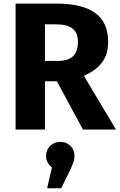

<svg xmlns="http://www.w3.org/2000/svg" viewBox="-20 -713 658 1057"><path d="M291.2 -693.2Q433.4 -693.2 504.4 -641.5Q575.4 -589.8 575.4 -482.6Q575.4 -425.8 552.7 -386Q530 -346.2 484.5 -317.8Q439 -289.4 364.2 -265.6H211.4V-377.6H298.2Q353.4 -377.6 381.2 -403Q409 -428.4 409 -482.6Q409 -532.8 379.2 -555.9Q349.4 -579 287.8 -579H227.4V0H65.8V-693.2ZM435.2 -306.8 618.4 0H436.4L285.6 -279.6ZM312 68Q345.6 68 367.8 90Q390 112 390 145Q390 162.2 384.9 178Q379.8 193.8 366.8 221.8L363.4 228.6L317 323.6H239.4L266 208.8Q233.6 183 233.6 145Q233.6 112.6 256 90.3Q278.4 68 312 68Z"/></svg>

Font: Firava
Style: Regular
Weight: 400
Designer: Carrois Corporate & Edenspiekermann AG
Foundry: Greg Finn Gibson
Version: Version 5.000